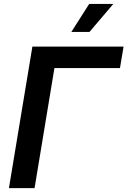

<svg xmlns="http://www.w3.org/2000/svg" viewBox="-20 -967 655 987"><path d="M615.2 -727.5 596.7 -617.2H259.8L157.7 0H25.9L146.5 -727.5ZM346.7 -802.7 438.5 -946.8H562.5L439.9 -802.7Z"/></svg>

Font: Inter Semi Bold
Style: Italic
Weight: 600
Italic angle: -9.39999°
Designer: Rasmus Andersson
Foundry: rsms
Version: Version 4.000;git-3c8e0fc